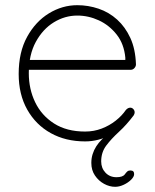

<svg xmlns="http://www.w3.org/2000/svg" viewBox="-20 -535 596 740"><path d="M424 185Q402 185 381 173.5Q360 162 346 141.5Q332 121 332 93Q332 75 337 59Q342 43 351 29Q360 15 372.5 2.5Q385 -10 401 -20L405 -14Q384 -3 359 3.5Q334 10 308 10Q233 10 175.5 -22Q118 -54 85 -112.5Q52 -171 52 -250Q52 -334 84.5 -393Q117 -452 168.5 -483.5Q220 -515 278 -515Q320 -515 360 -501.5Q400 -488 431.5 -459.5Q463 -431 482.5 -388.5Q502 -346 504 -287Q504 -279 498 -272.5Q492 -266 484 -266H74L77 -304H474L463 -292V-313Q458 -366 429.5 -402Q401 -438 361 -456.5Q321 -475 278 -475Q230 -475 187.5 -449Q145 -423 118 -373.5Q91 -324 91 -253Q91 -192 115.5 -141Q140 -90 188.5 -59Q237 -28 308 -28Q342 -28 372 -39.5Q402 -51 426 -70Q450 -89 465 -111Q473 -120 482 -120Q489 -120 494 -114.5Q499 -109 499 -102Q499 -99 498 -96Q497 -93 495 -90Q467 -53 438 -26.5Q409 0 389.5 26Q370 52 370 87Q370 113 386.5 130.5Q403 148 429 148Q453 148 461 137Q466 130 470.5 126Q475 122 482 122Q490 122 493.5 125.5Q497 129 497 136Q497 146 485.5 157.5Q474 169 457 177Q440 185 424 185Z"/></svg>

Font: Quicksand Light Light
Style: Regular
Weight: 300
Version: Version 3.006